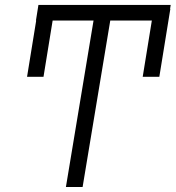

<svg xmlns="http://www.w3.org/2000/svg" viewBox="-20 -747 702 767"><path d="M660.5 -711.6 616.5 -440.3H550.1L586.6 -665.1H420.5L310 0H243.3L353.7 -665.1H190.3L153.8 -440.3H88.1L124.6 -665.1H123.6L133.5 -727.3H661.9L659.4 -711.6Z"/></svg>

Font: Inter UI Light
Style: Italic
Weight: 300
Italic angle: 9.39999°
Designer: Rasmus Andersson
Foundry: rsms
Version: 3.2;8d6f07862